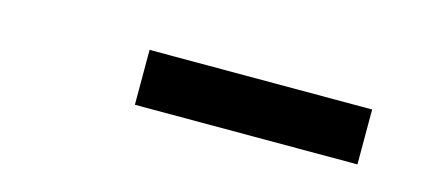

<svg xmlns="http://www.w3.org/2000/svg" viewBox="-26 -805 551 250"><g transform="rotate(15 250.0 -680.0)"><path d="M156 -643V-717H456V-643Z"/></g></svg>

Font: Iosevka Slab Medium Oblique
Style: Regular
Weight: 500
Italic angle: -9°
Monospace: yes
Designer: Belleve Invis
Foundry: Belleve Invis
Version: Version 11.1.1; ttfautohint (v1.8.3)